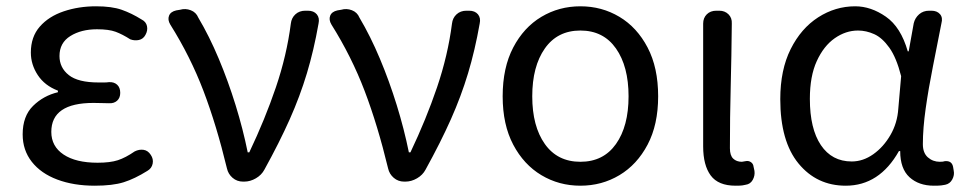

<svg xmlns="http://www.w3.org/2000/svg" viewBox="-20 -577 3072 610"><path d="M281 13Q214 13 162 -6.5Q110 -26 81 -63Q52 -100 52 -150Q52 -208 85 -240.5Q118 -273 164 -284V-289Q122 -305 100 -338.5Q78 -372 78 -410Q78 -460 106.5 -492.5Q135 -525 182.5 -541Q230 -557 285 -557Q335 -557 366.5 -546Q398 -535 430 -515Q444 -508 447 -494Q450 -480 442 -466Q435 -453 421.5 -450Q408 -447 394 -452Q369 -468 347.5 -476Q326 -484 288 -484Q238 -484 203.5 -462.5Q169 -441 169 -399Q169 -362 198.5 -338.5Q228 -315 293 -315Q305 -315 312 -315Q319 -315 326 -316Q342 -317 352 -308Q362 -299 362 -282Q362 -266 352 -257Q342 -248 326 -249Q316 -249 303.5 -249.5Q291 -250 277 -250Q143 -250 143 -158Q143 -112 182 -86Q221 -60 290 -60Q330 -60 354.5 -68Q379 -76 408 -96Q422 -103 436 -101Q450 -99 459 -85Q468 -72 465 -57Q462 -42 448 -34Q408 -9 373 2Q338 13 281 13Z M752 0Q733 0 719 -12Q705 -24 701 -42Q668 -179 626.5 -288Q585 -397 521 -499Q512 -514 517 -527Q522 -540 540 -544L552 -546Q569 -551 586 -544.5Q603 -538 610 -521Q645 -462 675 -390.5Q705 -319 728.5 -243Q752 -167 767 -93H772Q822 -198 856.5 -299.5Q891 -401 904 -502Q906 -520 918.5 -531.5Q931 -543 950 -543H958Q977 -543 986.5 -531.5Q996 -520 992 -502Q977 -417 955 -344Q933 -271 900.5 -198Q868 -125 820 -38Q811 -21 793 -10.5Q775 0 756 0Z M1264 0Q1245 0 1231 -12Q1217 -24 1213 -42Q1180 -179 1138.5 -288Q1097 -397 1033 -499Q1024 -514 1029 -527Q1034 -540 1052 -544L1064 -546Q1081 -551 1098 -544.5Q1115 -538 1122 -521Q1157 -462 1187 -390.5Q1217 -319 1240.5 -243Q1264 -167 1279 -93H1284Q1334 -198 1368.5 -299.5Q1403 -401 1416 -502Q1418 -520 1430.5 -531.5Q1443 -543 1462 -543H1470Q1489 -543 1498.5 -531.5Q1508 -520 1504 -502Q1489 -417 1467 -344Q1445 -271 1412.5 -198Q1380 -125 1332 -38Q1323 -21 1305 -10.5Q1287 0 1268 0Z M1824 13Q1756 13 1700 -20.5Q1644 -54 1610.5 -117.5Q1577 -181 1577 -271Q1577 -362 1610.5 -426Q1644 -490 1700 -523.5Q1756 -557 1824 -557Q1892 -557 1948 -523.5Q2004 -490 2037.5 -426Q2071 -362 2071 -271Q2071 -181 2037.5 -117.5Q2004 -54 1948 -20.5Q1892 13 1824 13ZM1824 -63Q1897 -63 1937 -119.5Q1977 -176 1977 -271Q1977 -366 1937 -423Q1897 -480 1824 -480Q1751 -480 1711 -423Q1671 -366 1671 -271Q1671 -176 1711 -119.5Q1751 -63 1824 -63Z M2317 13Q2262 13 2238 -19.5Q2214 -52 2214 -112V-502Q2214 -520 2225.5 -531.5Q2237 -543 2256 -543H2265Q2283 -543 2294.5 -531.5Q2306 -520 2305 -502Q2304 -399 2301.5 -301.5Q2299 -204 2299 -106Q2299 -83 2309.5 -73Q2320 -63 2337 -63L2349 -65Q2358 -67 2365.5 -62Q2373 -57 2374 -48L2377 -34Q2379 -19 2371.5 -5.5Q2364 8 2349 10Q2345 11 2339 12Q2333 13 2317 13Z M2667 13Q2575 13 2517 -57.5Q2459 -128 2459 -262Q2459 -355 2492 -421Q2525 -487 2579.5 -522Q2634 -557 2697 -557Q2747 -557 2794.5 -524Q2842 -491 2864 -414H2867L2883 -503Q2887 -520 2900 -531.5Q2913 -543 2932 -543H2939Q2957 -543 2966.5 -532Q2976 -521 2971 -503Q2958 -436 2944 -366Q2930 -296 2921 -232.5Q2912 -169 2912 -119Q2912 -91 2928 -77Q2944 -63 2966 -63Q2973 -63 2975.5 -63.5Q2978 -64 2982 -65Q3004 -67 3008 -47L3010 -35Q3013 -21 3005.5 -7Q2998 7 2983 10Q2978 11 2971 12Q2964 13 2947 13Q2899 13 2869.5 -14Q2840 -41 2840 -97H2836Q2774 13 2667 13ZM2686 -64Q2722 -64 2754.5 -87Q2787 -110 2809 -148Q2831 -186 2834 -232L2843 -335Q2828 -394 2805.5 -425.5Q2783 -457 2757.5 -468.5Q2732 -480 2706 -480Q2667 -480 2632 -455.5Q2597 -431 2575 -383Q2553 -335 2553 -263Q2553 -168 2588 -116Q2623 -64 2686 -64Z"/></svg>

Font: Chiron GoRound TC
Style: Regular
Weight: 400
Designer: Ryoko NISHIZUKA 西塚涼子 (kana, bopomofo & ideographs); Paul D. Hunt (Latin, Greek & Cyrillic); Sandoll Communications 산돌커뮤니
Foundry: Adobe
Version: Version 1.000;hotconv 1.1.1;makeotfexe 2.6.0